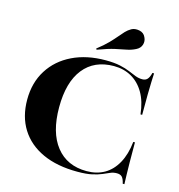

<svg xmlns="http://www.w3.org/2000/svg" viewBox="-115 -878 924 991"><g transform="rotate(15 347.0 -382.5)"><path d="M387.1 11.3Q278.2 11.3 200.8 -24.2Q123.4 -59.7 82.3 -125.4Q41.1 -191.1 41.1 -281.5Q41.1 -372.6 83.9 -440.3Q126.6 -508.1 203.2 -545.2Q279.8 -582.3 380.6 -582.3Q426.6 -582.3 458.1 -575.4Q489.5 -568.5 510.9 -559.3Q532.3 -550 550.4 -543.1Q568.5 -536.3 587.1 -536.3Q604.8 -536.3 614.5 -547.2Q624.2 -558.1 629.8 -581.5H638.7Q637.9 -560.5 636.7 -534.3Q635.5 -508.1 635.1 -466.9Q634.7 -425.8 634.7 -358.9H625.8Q618.5 -426.6 591.9 -472.2Q565.3 -517.7 523.8 -541.1Q482.3 -564.5 429.8 -564.5Q325 -564.5 267.7 -492.3Q210.5 -420.2 210.5 -286.3Q210.5 -151.6 269 -77.8Q327.4 -4 432.3 -4Q486.3 -4 527 -27.4Q567.7 -50.8 593.5 -97.6Q619.4 -144.4 626.6 -212.1H635.5Q635.5 -147.6 635.9 -106.9Q636.3 -66.1 637.1 -39.9Q637.9 -13.7 638.7 10.5H629.8Q624.2 -14.5 614.9 -24.2Q605.6 -33.9 587.1 -33.9Q568.5 -33.9 552.8 -27Q537.1 -20.2 516.5 -11.3Q496 -2.4 465.7 4.4Q435.5 11.3 387.1 11.3ZM320.2 -622.6 316.9 -628.2Q352.4 -655.6 374.2 -678.2Q396 -700.8 410.1 -717.7Q424.2 -734.7 436.7 -748Q449.2 -761.3 466.1 -771Q483.9 -780.6 508.1 -775.8Q532.3 -771 541.9 -749.2Q551.6 -729.8 545.2 -709.7Q538.7 -689.5 516.9 -679Q494.4 -667.7 470.6 -663.3Q446.8 -658.9 411.7 -651.2Q376.6 -643.5 320.2 -622.6Z"/></g></svg>

Font: Playfair 144pt SemiExpanded Black
Style: Regular
Weight: 900
Width: 6
Designer: Claus Eggers Sørensen
Foundry: Claus Eggers Sørensen
Version: Version 2.203